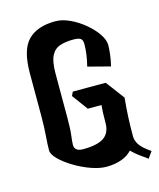

<svg xmlns="http://www.w3.org/2000/svg" viewBox="-101 -721 664 800"><g transform="rotate(-15 230.5 -321.0)"><path d="M441 6Q421 -8 405 -20Q389 -32 374 -47Q356 -27 327 -17Q298 -7 263 -7Q234 -7 197.5 -20Q161 -33 127 -53.5Q93 -74 71 -96Q49 -118 49 -135Q49 -160 52 -197.5Q55 -235 55 -279V-466Q55 -567 95 -607.5Q135 -648 213 -648Q243 -648 276 -632.5Q309 -617 337.5 -593Q366 -569 383.5 -543Q401 -517 401 -495Q401 -479 398 -454Q395 -429 389 -406L293 -431Q306 -483 306 -524Q306 -543 297 -549Q288 -555 265 -555Q233 -555 208.5 -547Q184 -539 171 -514Q158 -489 158 -438V-245Q158 -197 154.5 -170.5Q151 -144 151 -131Q151 -103 188 -103Q250 -103 278 -122.5Q306 -142 306 -185Q306 -235 309 -261H250L200 -329L208 -346H350L410 -266Q406 -226 404 -188.5Q402 -151 402 -101Q402 -82 414.5 -63.5Q427 -45 461 -22Z"/></g></svg>

Font: Jaini Purva
Style: Regular
Weight: 400
Designer: Maithili Shingre, Girish Dalvi (Devanagari), Taresh Vohra (Latin)
Foundry: Ek Type
Version: Version 2.000; ttfautohint (v1.8.4.7-5d5b)